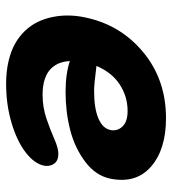

<svg xmlns="http://www.w3.org/2000/svg" viewBox="13 -539 569 635"><g transform="rotate(-90 297.5 -221.5)"><path d="M224.1 43Q121.1 43 64.2 -6.3Q7.3 -55.7 23.9 -140.1Q33.7 -189 79.3 -223.6Q125 -258.3 184.6 -273.7Q244.1 -289.1 310.1 -289.1Q371.6 -289.1 413.1 -274.9Q412.1 -293 406.7 -307.9Q401.4 -322.8 389.2 -336.2Q377 -349.6 354.7 -357.4Q332.5 -365.2 301.8 -365.2Q260.3 -365.2 221.9 -352.1Q183.6 -338.9 154.3 -325.9Q125 -313 106 -313Q84 -313 74 -326.4Q64 -339.8 66.9 -359.9Q73.7 -392.6 111.3 -421.4Q148.9 -450.2 209.2 -468Q269.5 -485.8 337.9 -485.8Q378.4 -485.8 412.6 -477.8Q446.8 -469.7 471.2 -455.8Q495.6 -441.9 513.9 -422.4Q532.2 -402.8 543 -380.1Q553.7 -357.4 558.8 -331.8Q564 -306.2 563.7 -280.3Q563.5 -254.4 558.1 -228Q534.7 -109.4 443.4 -33.2Q352.1 43 224.1 43ZM185.1 -141.1Q180.2 -118.7 196.3 -101.3Q212.4 -84 248 -84Q295.9 -84 335.7 -110.1Q375.5 -136.2 397 -187Q335.9 -194.8 314.9 -194.8Q256.8 -194.8 223.6 -180.7Q190.4 -166.5 185.1 -141.1Z"/></g></svg>

Font: Shantell Sans Bouncy
Style: Bold Italic
Weight: 700
Italic angle: -11.31°
Designer: Stephen Nixon, Anya Danilova, Shantell Martin
Foundry: Arrow Type
Version: Version 1.006;[9816181b4]